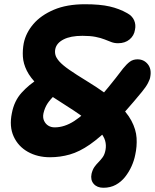

<svg xmlns="http://www.w3.org/2000/svg" viewBox="-20 -730 731 906"><path d="M468 156Q438 156 422 137.5Q406 119 412 90Q417 70 425.5 58Q434 46 444.5 35.5Q455 25 464.5 12Q474 -1 478 -23Q482 -45 476 -66.5Q470 -88 447.5 -113.5Q425 -139 379.5 -172.5Q334 -206 259 -253Q196 -292 159.5 -327.5Q123 -363 106.5 -396.5Q90 -430 88 -462Q86 -494 92 -526Q102 -575 137.5 -616.5Q173 -658 234 -684Q295 -710 381 -710Q452 -710 497.5 -699.5Q543 -689 580 -668Q604 -655 613 -634Q622 -613 617 -590Q613 -562 591.5 -544Q570 -526 537 -526Q520 -526 505.5 -531.5Q491 -537 473.5 -544Q456 -551 431 -556Q406 -561 369 -561Q313 -561 280 -544Q247 -527 241 -499Q238 -485 241.5 -471Q245 -457 260 -440Q275 -423 306.5 -401Q338 -379 392 -346Q479 -293 528.5 -247.5Q578 -202 600 -160.5Q622 -119 624.5 -79Q627 -39 618 1Q613 27 601 54Q589 81 570.5 104.5Q552 128 526.5 142Q501 156 468 156ZM216 12Q157 12 111.5 -13.5Q66 -39 44.5 -86Q23 -133 36 -196Q47 -254 82 -292.5Q117 -331 161 -358Q188 -373 212 -374.5Q236 -376 254 -359Q265 -349 262 -325.5Q259 -302 244 -287Q216 -260 203.5 -240.5Q191 -221 185 -195Q181 -175 188 -160Q195 -145 208 -137Q221 -129 238 -129Q284 -129 330.5 -159Q377 -189 433 -250.5Q489 -312 561 -407Q578 -428 593 -439Q608 -450 629 -450Q659 -450 677.5 -427Q696 -404 689 -367Q688 -357 678.5 -338.5Q669 -320 650 -297Q572 -202 512.5 -142Q453 -82 404 -48Q355 -14 309.5 -1Q264 12 216 12Z"/></svg>

Font: Shantell Sans
Style: Bold Italic
Weight: 700
Italic angle: -11°
Designer: Stephen Nixon, Anya Danilova, Shantell Martin
Foundry: Arrow Type
Version: Version 1.011;[c5ecc13dd]